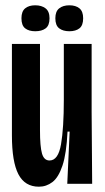

<svg xmlns="http://www.w3.org/2000/svg" viewBox="-20 -694 395 725"><path d="M127 11Q74 11 49.5 -36Q25 -83 25 -183V-528H131V-202Q131 -141 138.5 -114.5Q146 -88 167 -88Q200 -88 210.5 -149.5Q221 -211 221 -317V-528H326V-272L328 0H234L243 -197H235Q231 -114 216 -69Q201 -24 178 -6.5Q155 11 127 11ZM242 -576Q218 -576 203.5 -587Q189 -598 189 -625Q189 -651 203.5 -662.5Q218 -674 242 -674Q266 -674 280 -662.5Q294 -651 294 -625Q294 -598 280 -587Q266 -576 242 -576ZM113 -576Q89 -576 75 -587Q61 -598 61 -625Q61 -651 75 -662.5Q89 -674 113 -674Q137 -674 152 -662.5Q167 -651 167 -625Q167 -598 152.5 -587Q138 -576 113 -576Z"/></svg>

Font: Bricolage Grotesque 96pt Condensed Medium
Style: Regular
Weight: 500
Width: 3
Designer: Mathieu Triay
Foundry: Atelier Triay
Version: Version 1.001; ttfautohint (v1.8.4.7-5d5b);gftools[0.9.33.de